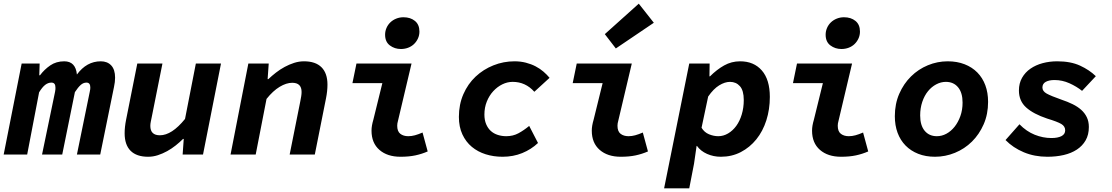

<svg xmlns="http://www.w3.org/2000/svg" viewBox="-40 -842 6060 1046"><path d="M-20 0 78 -496H176L174 -432H178Q201 -463 233.5 -485.5Q266 -508 310 -508Q372 -508 379 -436Q432 -508 509 -508Q545 -508 566 -485.5Q587 -463 587 -419Q587 -406 585.5 -394.5Q584 -383 581 -368L506 0H379L449 -342Q451 -351 451.5 -356Q452 -361 452 -366Q452 -392 431 -392Q414 -392 399.5 -379Q385 -366 368 -340L299 0H189L260 -342Q262 -351 262 -356Q262 -361 262 -366Q262 -392 240 -392Q222 -392 206 -379.5Q190 -367 173 -339L108 0Z M767 12Q704 12 671.5 -20.5Q639 -53 639 -116Q639 -150 647 -190L708 -496H845L787 -206Q784 -191 781.5 -179Q779 -167 779 -156Q779 -105 831 -105Q896 -105 968 -194L1027 -496H1164L1066 0H955L961 -85H957Q939 -67 917 -49.5Q895 -32 870.5 -18.5Q846 -5 820 3.5Q794 12 767 12Z M1216 0 1313 -496H1424L1418 -411H1422Q1441 -429 1463.5 -446.5Q1486 -464 1511 -477.5Q1536 -491 1562.5 -499.5Q1589 -508 1616 -508Q1679 -508 1711.5 -475.5Q1744 -443 1744 -381Q1744 -346 1736 -306L1675 0H1538L1596 -290Q1599 -305 1601 -317.5Q1603 -330 1603 -341Q1603 -391 1552 -391Q1520 -391 1483.5 -369Q1447 -347 1412 -303L1353 0Z M2142 12Q2070 12 2027 -25.5Q1984 -63 1984 -130Q1984 -144 1986.5 -158.5Q1989 -173 1994 -190L2043 -389H1880L1902 -496H2202L2128 -183Q2126 -176 2125 -170Q2124 -164 2124 -157Q2124 -126 2141 -113Q2158 -100 2184 -100Q2202 -100 2220.5 -105Q2239 -110 2262 -120L2290 -17Q2258 -3 2223 4.5Q2188 12 2142 12ZM2144 -575Q2110 -575 2084 -594.5Q2058 -614 2058 -653Q2058 -672 2065.5 -689.5Q2073 -707 2086.5 -720Q2100 -733 2118.5 -740.5Q2137 -748 2158 -748Q2196 -748 2220.5 -728Q2245 -708 2245 -670Q2245 -650 2237 -632.5Q2229 -615 2215.5 -602Q2202 -589 2183.5 -582Q2165 -575 2144 -575Z M2698 12Q2649 12 2606 -1.5Q2563 -15 2530.5 -42Q2498 -69 2479 -110Q2460 -151 2460 -205Q2460 -273 2484.5 -329Q2509 -385 2551 -424.5Q2593 -464 2648 -486Q2703 -508 2763 -508Q2796 -508 2825 -500.5Q2854 -493 2878 -480.5Q2902 -468 2921 -451.5Q2940 -435 2954 -418L2871 -342Q2823 -396 2753 -396Q2724 -396 2696.5 -382.5Q2669 -369 2647 -345Q2625 -321 2612 -288.5Q2599 -256 2599 -218Q2599 -188 2608.5 -165.5Q2618 -143 2634 -128.5Q2650 -114 2672 -107Q2694 -100 2718 -100Q2755 -100 2784.5 -116Q2814 -132 2843 -156L2891 -63Q2854 -28 2805 -8Q2756 12 2698 12Z M3342 12Q3270 12 3227 -25.5Q3184 -63 3184 -130Q3184 -144 3186.5 -158.5Q3189 -173 3194 -190L3243 -389H3080L3102 -496H3402L3328 -183Q3326 -176 3325 -170Q3324 -164 3324 -157Q3324 -126 3341 -113Q3358 -100 3384 -100Q3402 -100 3420.5 -105Q3439 -110 3462 -120L3490 -17Q3458 -3 3423 4.5Q3388 12 3342 12ZM3315 -578 3255 -656 3440 -822 3522 -718Z M3578 184 3715 -496H3826L3825 -426H3828Q3865 -463 3905 -485.5Q3945 -508 3992 -508Q4067 -508 4110.5 -458Q4154 -408 4154 -314Q4154 -246 4135 -186.5Q4116 -127 4080.5 -83Q4045 -39 3996 -13.5Q3947 12 3887 12Q3847 12 3812 -3.5Q3777 -19 3757 -47H3755L3741 50L3715 184ZM3873 -100Q3901 -100 3926.5 -115Q3952 -130 3971 -156Q3990 -182 4001 -218.5Q4012 -255 4012 -297Q4012 -349 3991 -372.5Q3970 -396 3937 -396Q3909 -396 3878 -377Q3847 -358 3818 -316L3782 -146Q3797 -121 3822.5 -110.5Q3848 -100 3873 -100Z M4542 12Q4470 12 4427 -25.5Q4384 -63 4384 -130Q4384 -144 4386.5 -158.5Q4389 -173 4394 -190L4443 -389H4280L4302 -496H4602L4528 -183Q4526 -176 4525 -170Q4524 -164 4524 -157Q4524 -126 4541 -113Q4558 -100 4584 -100Q4602 -100 4620.5 -105Q4639 -110 4662 -120L4690 -17Q4658 -3 4623 4.5Q4588 12 4542 12ZM4544 -575Q4510 -575 4484 -594.5Q4458 -614 4458 -653Q4458 -672 4465.5 -689.5Q4473 -707 4486.5 -720Q4500 -733 4518.5 -740.5Q4537 -748 4558 -748Q4596 -748 4620.5 -728Q4645 -708 4645 -670Q4645 -650 4637 -632.5Q4629 -615 4615.5 -602Q4602 -589 4583.5 -582Q4565 -575 4544 -575Z M5054 12Q5003 12 4962.5 -4Q4922 -20 4893.5 -49Q4865 -78 4850 -118.5Q4835 -159 4835 -209Q4835 -276 4859 -331Q4883 -386 4923 -425.5Q4963 -465 5015 -486.5Q5067 -508 5123 -508Q5174 -508 5215 -492Q5256 -476 5284.5 -447Q5313 -418 5328 -377.5Q5343 -337 5343 -287Q5343 -220 5319 -165Q5295 -110 5255 -70.5Q5215 -31 5162.5 -9.5Q5110 12 5054 12ZM5064 -100Q5091 -100 5116 -113.5Q5141 -127 5160.5 -151.5Q5180 -176 5192 -209.5Q5204 -243 5204 -283Q5204 -337 5179.5 -366.5Q5155 -396 5113 -396Q5086 -396 5060.5 -382.5Q5035 -369 5015.5 -345Q4996 -321 4984.5 -287Q4973 -253 4973 -213Q4973 -159 4997.5 -129.5Q5022 -100 5064 -100Z M5666 12Q5596 12 5537.5 -12.5Q5479 -37 5438 -79L5514 -165Q5552 -126 5597 -108Q5642 -90 5688 -90Q5723 -90 5743 -100.5Q5763 -111 5763 -132Q5763 -154 5742 -166.5Q5721 -179 5665 -196Q5590 -221 5550.5 -256.5Q5511 -292 5511 -349Q5511 -388 5528 -418Q5545 -448 5574 -468Q5603 -488 5640.5 -498Q5678 -508 5720 -508Q5793 -508 5844 -484.5Q5895 -461 5930 -427L5855 -347Q5825 -371 5786 -388.5Q5747 -406 5705 -406Q5675 -406 5657 -396Q5639 -386 5639 -365Q5639 -345 5662.5 -332Q5686 -319 5743 -299Q5776 -288 5803.5 -274.5Q5831 -261 5850.5 -243.5Q5870 -226 5881 -203Q5892 -180 5892 -150Q5892 -108 5874.5 -77.5Q5857 -47 5826.5 -27Q5796 -7 5755 2.5Q5714 12 5666 12Z"/></svg>

Font: Source Code Pro
Style: Bold Italic
Weight: 700
Italic angle: -11°
Monospace: yes
Designer: Paul D. Hunt, Teo Tuominen
Foundry: Adobe Systems Incorporated
Version: Version 1.050;PS 1.000;hotconv 16.6.51;makeotf.lib2.5.65220